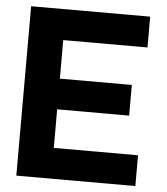

<svg xmlns="http://www.w3.org/2000/svg" viewBox="-52 -770 708 816"><g transform="rotate(5 302.0 -361.5)"><path d="M503.4 -426.8V-295.9H196.3V-131.3H555.7V0H47.9V-722.7H555.7V-591.3H196.3V-426.8Z"/></g></svg>

Font: Giphurs
Style: Bold
Weight: 700
Version: Version 0.920; ttfautohint (v1.8.4.7-5d5b)